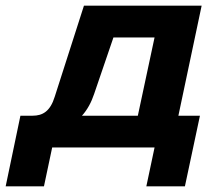

<svg xmlns="http://www.w3.org/2000/svg" viewBox="-25 -520 731 677"><path d="M90 -112H47L-5 137H130L159 0H520L491 137H627L680 -112H604L686 -500H271L168 -179C152 -127 125 -112 90 -112ZM264 -112C283 -133 297 -159 307 -189L375 -388H520L461 -112Z"/></svg>

Font: LT Wave Bold
Style: Italic
Weight: 700
Designer: Daniel Lyons
Version: Version 2.5 (Glyphs App)